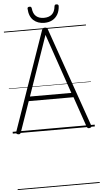

<svg xmlns="http://www.w3.org/2000/svg" viewBox="-108 -1454 1137 2145"><g transform="rotate(-5 460.0 -381.5)"><path d="M60 13Q44 10 40 3Q36 -4 40 -16L427 -1125Q431 -1138 438 -1143Q445 -1148 460 -1148Q474 -1148 481 -1143Q488 -1138 492 -1125L880 -16Q885 -4 880 3Q875 10 860 13Q846 15 839.5 10.5Q833 6 827 -10L711 -346H209L92 -10Q87 5 80.5 10Q74 15 60 13ZM227 -396H691L460 -1067ZM460 -1202Q385 -1202 337.5 -1245.5Q290 -1289 286 -1376Q285 -1385 291 -1390.5Q297 -1396 310 -1396Q322 -1396 326.5 -1391Q331 -1386 333 -1376Q339 -1315 372 -1286.5Q405 -1258 460 -1258Q516 -1258 549 -1286.5Q582 -1315 588 -1376Q590 -1386 594 -1391Q598 -1396 610 -1396Q623 -1396 629 -1390.5Q635 -1385 635 -1376Q632 -1319 609 -1280.5Q586 -1242 548 -1222Q510 -1202 460 -1202ZM0 623H920V633H0ZM0 -20H920V0H0ZM0 -505H920V-500H0ZM0 -1143H920V-1133H0Z"/></g></svg>

Font: Playwrite CL Guides
Style: Regular
Weight: 400
Designer: Veronika Burian, José Scaglione
Foundry: TypeTogether
Version: Version 1.003